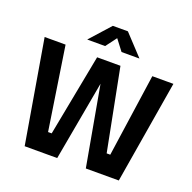

<svg xmlns="http://www.w3.org/2000/svg" viewBox="-151 -1046 1201 1198"><g transform="rotate(20 449.0 -447.0)"><path d="M137 0 21 -683H160L244 -133H268L372 -676H527L633 -133H657L736 -683H876L762 0H543L446 -542H451L353 0ZM276 -759 397 -894H497L623 -759H504L449 -831L395 -759Z"/></g></svg>

Font: Cairo Play
Style: Bold
Weight: 700
Version: Version 3.119